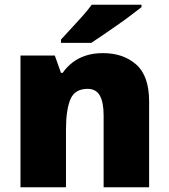

<svg xmlns="http://www.w3.org/2000/svg" viewBox="-20 -786 710 806"><path d="M412 -563Q498 -563 552 -515Q606 -467 606 -360V0H415V-302Q415 -357 399 -385Q383 -413 348 -413Q294 -413 275.5 -369Q257 -325 257 -242V0H66V-553H210L236 -480H243Q261 -506 285.5 -524.5Q310 -543 341.5 -553Q373 -563 412 -563ZM574 -756Q556 -742 529 -721.5Q502 -701 471 -679.5Q440 -658 411.5 -638.5Q383 -619 363 -606H236V-620Q253 -639 277 -664.5Q301 -690 325 -717Q349 -744 365 -766H574Z"/></svg>

Font: Noto Sans Thai Black
Style: Regular
Weight: 900
Version: Version 2.001